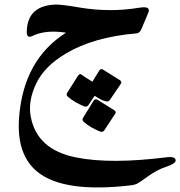

<svg xmlns="http://www.w3.org/2000/svg" viewBox="-20 -295 794 846"><path d="M270 -59Q176 -3 140 72Q103 149 115 216Q141 365 317 399Q467 429 714 398Q754 393 754 412Q754 426 712 440Q672 453 632 482Q592 511 583 515Q573 519 562 521Q263 557 146 463Q52 388 64 224Q83 -32 271 -151Q179 -165 122 -136Q111 -131 105 -134Q97 -139 98 -157Q101 -272 228 -275Q239 -275 264.5 -272Q290 -269 330 -262Q395 -251 461 -250.5Q527 -250 594 -261Q647 -270 633 -238L604 -169Q596 -149 582 -148Q392 -132 270 -59ZM369 169Q363 177 352 174Q332 166 313.5 155.5Q295 145 279 131Q270 124 276 114L324 38Q332 27 341 35Q346 39 357.5 46.5Q369 54 387 65L418 15Q425 5 436 13Q447 20 508 58Q519 66 512 75L463 147Q451 163 397 127ZM439 280Q433 288 422 285Q402 277 383.5 266.5Q365 256 349 242Q340 234 346 224L393 148Q400 138 412 146Q423 153 484 191Q494 198 487 207Z"/></svg>

Font: Amiri
Style: Bold
Weight: 700
Designer: Khaled Hosny
Version: Version 0.113